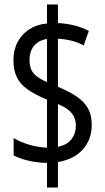

<svg xmlns="http://www.w3.org/2000/svg" viewBox="-20 -780 469 858"><path d="M190 -52Q145 -53 107 -62Q69 -71 41 -85V-163Q69 -146 108 -134Q147 -122 190 -120V-335Q136 -357 103 -380.5Q70 -404 55 -435.5Q40 -467 40 -511Q40 -557 59 -592.5Q78 -628 111.5 -649.5Q145 -671 190 -675V-760H239V-677Q277 -675 311.5 -666.5Q346 -658 377 -642L354 -577Q328 -591 300 -598Q272 -605 239 -607V-392Q290 -371 323.5 -348Q357 -325 373.5 -295Q390 -265 390 -222Q390 -157 350.5 -112.5Q311 -68 239 -56V58H190ZM239 -124Q279 -132 299 -157.5Q319 -183 319 -217Q319 -241 310.5 -258.5Q302 -276 284.5 -289.5Q267 -303 239 -315ZM190 -606Q165 -602 147.5 -589.5Q130 -577 121 -557.5Q112 -538 112 -513Q112 -487 119.5 -469.5Q127 -452 144 -439Q161 -426 190 -413Z"/></svg>

Font: Noto Sans Khmer ExtraCondensed
Style: Regular
Weight: 400
Width: 2
Designer: Danh Hong and the Monotype Design Team
Foundry: Monotype Imaging Inc.
Version: Version 2.004